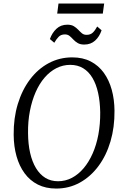

<svg xmlns="http://www.w3.org/2000/svg" viewBox="-20 -1086 717 1116"><path d="M306.5 10Q246 10 200 -13.2Q154 -36.5 123 -78.8Q92 -121 76 -178Q60 -235 59.5 -302.5Q58.5 -399.5 83.5 -481.5Q108.5 -563.5 154.5 -624.5Q200.5 -685.5 263.2 -719Q326 -752.5 400 -752.5Q461.5 -752.5 507.2 -728.8Q553 -705 583.5 -662.8Q614 -620.5 629.5 -564.2Q645 -508 645.5 -442.5Q646.5 -346.5 622.2 -264.2Q598 -182 552.2 -120.5Q506.5 -59 444 -24.5Q381.5 10 306.5 10ZM317.5 -32.5Q360 -32.5 397.8 -52.2Q435.5 -72 466 -108Q496.5 -144 518.5 -193.8Q540.5 -243.5 551.8 -304Q563 -364.5 562.5 -432.5Q561.5 -495.5 550.2 -546.2Q539 -597 517.2 -633.5Q495.5 -670 463.2 -689.5Q431 -709 388 -709Q345.5 -709 307.8 -689.8Q270 -670.5 239.5 -635.2Q209 -600 187.2 -550.5Q165.5 -501 153.8 -440.8Q142 -380.5 143 -311.5Q143.5 -248 155.2 -196.8Q167 -145.5 189.2 -108.8Q211.5 -72 243.5 -52.2Q275.5 -32.5 317.5 -32.5ZM469.5 -827Q446.5 -827 431.8 -835.8Q417 -844.5 406.2 -856.2Q395.5 -868 384.5 -877Q373.5 -886 357.5 -886Q334.5 -886 321 -872.2Q307.5 -858.5 295.5 -837.5L270 -859Q282.5 -894.5 307.8 -918.5Q333 -942.5 371.5 -942.5Q395 -942.5 409.5 -933.5Q424 -924.5 434.8 -913Q445.5 -901.5 456.2 -892.5Q467 -883.5 483 -883.5Q506 -883.5 519.5 -896.5Q533 -909.5 545 -932L570.5 -910Q558 -873 532.8 -850Q507.5 -827 469.5 -827ZM320 -1065.5H585.5L577.5 -1007H312.5Z"/></svg>

Font: Merriweather 48pt Light
Style: Italic
Weight: 300
Italic angle: -7.8°
Version: Version 2.101